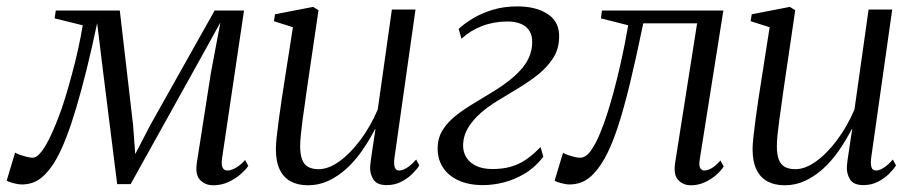

<svg xmlns="http://www.w3.org/2000/svg" viewBox="-52 -554 2788 585"><path d="M597.5 10.5Q573 10.5 557.5 -5.8Q542 -22 548 -59.5L590.5 -331.5L619.5 -485.5L541.5 -344.5L346 7H305L262 -336.5L244 -483.5Q227.5 -405 211.5 -340.8Q195.5 -276.5 180.2 -225.2Q165 -174 150 -135.5Q135 -97 120 -70Q99.5 -33.5 74.5 -12.8Q49.5 8 14.5 8Q6.5 8 -3.8 5.8Q-14 3.5 -22 0.8Q-30 -2 -31.5 -4L-6 -89Q-3.5 -87 6.5 -83.2Q16.5 -79.5 28.2 -76.5Q40 -73.5 47 -73.5Q57 -73.5 67.5 -84.2Q78 -95 88.2 -112.8Q98.5 -130.5 108.2 -152.8Q118 -175 126.5 -197.5Q135.5 -220 146 -254Q156.5 -288 167.2 -327.8Q178 -367.5 186.5 -406.5Q195 -445.5 200 -477L114.5 -498L118 -522H313L353.5 -173L360 -84.5L406 -173L602 -522H691.5L624.5 -71Q623 -61.5 623.8 -53Q624.5 -44.5 628.8 -39.5Q633 -34.5 641 -34.5Q651.5 -34.5 665.8 -42.2Q680 -50 695 -66.5L704.5 -48.5Q696 -36 680 -22.2Q664 -8.5 643 1Q622 10.5 597.5 10.5Z M886.5 10.5Q856 10.5 834 -1.2Q812 -13 800.2 -37.5Q788.5 -62 788.5 -100Q788.5 -113.5 791.2 -138.8Q794 -164 798 -193.2Q802 -222.5 805.8 -248Q809.5 -273.5 811.5 -285.5L840.5 -471L782.5 -489.5L786 -510.5L902 -533L918.5 -523L882.5 -278.5Q880.5 -261.5 877 -238.5Q873.5 -215.5 870.2 -191Q867 -166.5 864.8 -145Q862.5 -123.5 862.5 -109.5Q862.5 -83 868.8 -67.2Q875 -51.5 887.8 -45Q900.5 -38.5 919 -38.5Q948.5 -38.5 981.5 -62Q1014.5 -85.5 1045.5 -126.8Q1076.5 -168 1099 -220.5L1142 -525H1214L1150 -74Q1147.5 -56 1150.5 -45.2Q1153.5 -34.5 1164.5 -34.5Q1174.5 -34.5 1187.5 -42.5Q1200.5 -50.5 1216 -68L1225.5 -50Q1219 -39 1204.8 -24.8Q1190.5 -10.5 1170.5 -0.2Q1150.5 10 1126 10Q1095.5 10 1084.8 -8.5Q1074 -27 1076 -49Q1076 -52 1077.8 -65Q1079.5 -78 1082.2 -95.8Q1085 -113.5 1087.5 -131Q1090 -148.5 1092 -160.5L1091 -161Q1072.5 -125.5 1050.8 -94.2Q1029 -63 1003.2 -39.8Q977.5 -16.5 948.5 -3Q919.5 10.5 886.5 10.5Z M1420 10Q1375 10 1343.5 -5Q1312 -20 1296.2 -46Q1280.5 -72 1281.5 -105Q1282.5 -136 1297.8 -159.5Q1313 -183 1337.5 -202.2Q1362 -221.5 1392.2 -239.5Q1422.5 -257.5 1454 -277Q1511 -312.5 1539.5 -346.8Q1568 -381 1569.5 -422Q1570.5 -444.5 1561.5 -459.2Q1552.5 -474 1535.5 -481.2Q1518.5 -488.5 1494.5 -488.5Q1453 -488.5 1417 -474.8Q1381 -461 1354 -436L1345.5 -466Q1364.5 -483.5 1390.8 -499Q1417 -514.5 1450.5 -524.5Q1484 -534.5 1524 -534.5Q1583 -534.5 1618.5 -510Q1654 -485.5 1651.5 -438Q1650.5 -403.5 1633.2 -376.8Q1616 -350 1588.8 -328Q1561.5 -306 1529.2 -286.5Q1497 -267 1465 -247.5Q1436.5 -230.5 1412.8 -209.8Q1389 -189 1374.5 -165Q1360 -141 1359 -114Q1358 -94 1367.5 -76.8Q1377 -59.5 1397.5 -49.2Q1418 -39 1448.5 -39Q1494 -39 1527.2 -54.5Q1560.5 -70 1595 -106L1603.5 -76.5Q1578.5 -44 1547 -25.2Q1515.5 -6.5 1482.8 1.8Q1450 10 1420 10Z M2080 -68Q2077 -49.5 2081.5 -42Q2086 -34.5 2093.5 -34.5Q2103.5 -34.5 2115.8 -41.2Q2128 -48 2143 -65L2153 -47Q2145.5 -34.5 2130.5 -21.2Q2115.5 -8 2095.8 1.2Q2076 10.5 2053 10.5Q2029.5 10.5 2014.5 -5.5Q1999.5 -21.5 2005 -57.5L2072 -483H1908Q1886.5 -378.5 1867.2 -299Q1848 -219.5 1829 -162.8Q1810 -106 1789.5 -70Q1769 -33.5 1743.8 -12.8Q1718.5 8 1683 8Q1672 8 1655.8 3.5Q1639.5 -1 1638 -4L1663.5 -88.5Q1666 -86.5 1675 -83Q1684 -79.5 1695.5 -76.5Q1707 -73.5 1715.5 -73.5Q1733 -73.5 1748 -94.5Q1763 -115.5 1776.2 -147.5Q1789.5 -179.5 1800 -213.5Q1810.5 -247.5 1817.5 -273.5Q1828 -312.5 1836.8 -351Q1845.5 -389.5 1852 -422.5Q1858.5 -455.5 1862 -477L1779 -498L1782 -522H2152Z M2339 10.5Q2308.5 10.5 2286.5 -1.2Q2264.5 -13 2252.8 -37.5Q2241 -62 2241 -100Q2241 -113.5 2243.8 -138.8Q2246.5 -164 2250.5 -193.2Q2254.5 -222.5 2258.2 -248Q2262 -273.5 2264 -285.5L2293 -471L2235 -489.5L2238.5 -510.5L2354.5 -533L2371 -523L2335 -278.5Q2333 -261.5 2329.5 -238.5Q2326 -215.5 2322.8 -191Q2319.5 -166.5 2317.2 -145Q2315 -123.5 2315 -109.5Q2315 -83 2321.2 -67.2Q2327.5 -51.5 2340.2 -45Q2353 -38.5 2371.5 -38.5Q2401 -38.5 2434 -62Q2467 -85.5 2498 -126.8Q2529 -168 2551.5 -220.5L2594.5 -525H2666.5L2602.5 -74Q2600 -56 2603 -45.2Q2606 -34.5 2617 -34.5Q2627 -34.5 2640 -42.5Q2653 -50.5 2668.5 -68L2678 -50Q2671.5 -39 2657.2 -24.8Q2643 -10.5 2623 -0.2Q2603 10 2578.5 10Q2548 10 2537.2 -8.5Q2526.5 -27 2528.5 -49Q2528.5 -52 2530.2 -65Q2532 -78 2534.8 -95.8Q2537.5 -113.5 2540 -131Q2542.5 -148.5 2544.5 -160.5L2543.5 -161Q2525 -125.5 2503.2 -94.2Q2481.5 -63 2455.8 -39.8Q2430 -16.5 2401 -3Q2372 10.5 2339 10.5Z"/></svg>

Font: Merriweather 96pt Light
Style: Italic
Weight: 300
Italic angle: -7.8°
Version: Version 2.101